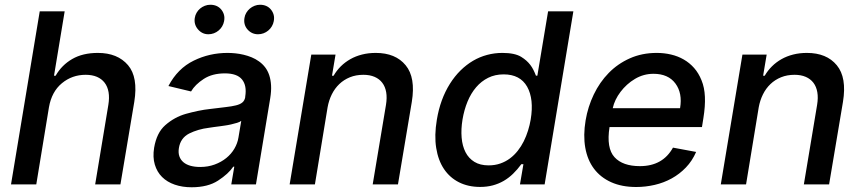

<svg xmlns="http://www.w3.org/2000/svg" viewBox="-20 -775 3621 807"><path d="M147 -727.3H251.8L207 -456.7H213.8Q239.3 -501.4 283.6 -527Q327.8 -552.6 391.3 -552.6Q474.1 -552.6 518.1 -501.1Q561.1 -450.6 544.4 -346.9L486.2 0H380L435.4 -334.2Q440.3 -364 436.3 -387.6Q432.2 -411.2 419.7 -427.4Q407.3 -443.5 387.3 -452.1Q367.2 -460.6 339.8 -460.6Q283 -460.6 240.1 -425.1Q197.1 -389.6 185.7 -323.9L132.5 0H26.3Z M627.8 -154.1Q633.2 -185.4 644.7 -209Q656.2 -232.6 674.7 -248.9Q713.1 -282.7 761.4 -296.5Q786.9 -303.6 812.3 -308.9Q837.7 -314.3 864.3 -317.1Q901.6 -321.7 928.1 -324.8Q954.5 -327.8 972.1 -332.2Q989.7 -336.6 998.9 -344.5Q1008.2 -352.3 1010.7 -366.5V-369Q1018.1 -415.1 997.3 -440.9Q976.6 -466.6 925.4 -466.6Q872.2 -466.6 836.3 -443.2Q800.1 -419.7 783 -390.6L687.9 -413.4Q726.6 -487.2 794.4 -520.2Q860.4 -552.6 936.4 -552.6Q952.4 -552.6 969.6 -550.8Q986.9 -549 1004.1 -544.9Q1021.3 -540.8 1037.8 -534.1Q1054.3 -527.3 1068.5 -517Q1083.1 -506.7 1094.1 -492.5Q1105.1 -478.3 1111.5 -459.3Q1117.9 -440.3 1119.3 -416.2Q1120.7 -392 1115.8 -362.2L1055.8 0H952.1L964.8 -74.6H960.6Q940.3 -44.4 896.7 -16Q853.7 12.1 785.2 12.1Q746.4 12.1 714.5 1.1Q682.5 -9.9 661.2 -31.1Q639.9 -52.2 630.7 -83.3Q621.4 -114.3 627.8 -154.1ZM821.4 -73.2Q854.4 -73.2 882.3 -83.5Q910.2 -93.8 931.1 -110.8Q952.1 -127.8 965.2 -150.2Q978.3 -172.6 982.2 -196.7L994 -267Q988.3 -262.4 976.4 -258.7Q964.5 -255 951 -252Q937.5 -248.9 924.7 -247.2Q911.9 -245.4 904.5 -244.3Q889.6 -242.5 878.4 -240.9Q867.2 -239.3 858.3 -237.9Q834.9 -235.1 814.3 -229Q793.7 -223 775.2 -213.8Q738.6 -195 731.9 -152.7Q728.7 -133.2 733.8 -118.3Q739 -103.3 750.9 -93.2Q762.8 -83.1 780.9 -78.1Q799 -73.2 821.4 -73.2ZM1007.5 -699.6Q1009.2 -711.3 1015.3 -721.4Q1021.3 -731.5 1030.2 -739Q1039.1 -746.4 1050.1 -750.7Q1061.1 -755 1072.8 -755Q1101.9 -755 1118.6 -735.1Q1126.8 -725.1 1130.1 -713.1Q1133.5 -701 1130.7 -686.1Q1128.6 -674.4 1122.5 -664.2Q1116.5 -654.1 1107.6 -646.7Q1098.7 -639.2 1087.7 -635.1Q1076.7 -631 1064.6 -631Q1038 -631 1020.2 -651.3Q1002.8 -671.5 1007.5 -699.6ZM798.7 -699.6Q800.4 -711.3 806.3 -721.4Q812.1 -731.5 821 -739Q829.9 -746.4 840.9 -750.7Q851.9 -755 864 -755Q893.1 -755 909.8 -735.1Q918 -725.1 921.3 -713.1Q924.7 -701 921.9 -686.1Q919.7 -674.4 913.7 -664.2Q907.7 -654.1 898.8 -646.7Q889.9 -639.2 878.9 -635.1Q867.9 -631 855.8 -631Q829.5 -631 811.8 -652Q794.4 -672.6 798.7 -699.6Z M1288.4 -545.5H1390.3L1375.4 -456.7H1382.1Q1394.9 -478.7 1412.6 -496.3Q1430.4 -513.8 1452.8 -526.5Q1475.1 -539.1 1501.8 -545.8Q1528.4 -552.6 1559.3 -552.6Q1642.4 -552.6 1685 -500.7Q1727.6 -449.2 1710.9 -346.9L1652.7 0H1546.5L1602.3 -334.2Q1607.2 -364 1603.2 -387.4Q1599.1 -410.9 1586.8 -427Q1574.6 -443.2 1554.5 -451.9Q1534.4 -460.6 1507.5 -460.6Q1476.2 -460.6 1450.8 -450.3Q1425.4 -440 1406.2 -421.7Q1387.1 -403.4 1374.6 -378.4Q1362.2 -353.3 1356.9 -323.9L1303.6 0H1197.4Z M1816.1 -271.7Q1830.3 -358 1871.1 -422.9Q1891 -454.5 1915.5 -478.7Q1940 -502.8 1968 -519.4Q1996.1 -535.9 2027.3 -544.2Q2058.6 -552.6 2091.6 -552.6Q2143.8 -552.6 2170.8 -535.9Q2182.9 -528.4 2192.3 -520.1Q2201.7 -511.7 2209 -502.1Q2216.3 -492.5 2221.9 -481.4Q2227.6 -470.2 2232.6 -457H2238.6L2283.7 -727.3H2389.9L2269.2 0H2165.5L2180 -84.9H2171.2Q2154.8 -62.5 2136.5 -44.7Q2118.3 -27 2097.1 -14.7Q2076 -2.5 2051.5 4.1Q2027 10.7 1997.9 10.7Q1948.2 10.7 1909.4 -8.7Q1870.7 -28.1 1846.2 -64.5Q1821.7 -100.9 1813.4 -153.2Q1805 -205.6 1816.1 -271.7ZM2033.7 -79.9Q2060.4 -79.9 2082.7 -87.7Q2105.1 -95.5 2123.4 -109.2Q2141.7 -122.9 2156.2 -141.3Q2170.8 -159.8 2181.5 -181.3Q2192.1 -202.8 2199.4 -226.2Q2206.7 -249.6 2210.6 -272.7Q2224.8 -358.3 2195.7 -410.5Q2166.2 -462.4 2096.9 -462.4Q2060.7 -462.4 2031.8 -448Q2002.8 -433.6 1981.2 -408.2Q1959.5 -382.8 1945.1 -348Q1930.8 -313.2 1924 -272.7Q1917.3 -231.9 1920.3 -196.6Q1923.3 -161.2 1936.6 -135.3Q1949.9 -109.4 1974.1 -94.6Q1998.2 -79.9 2033.7 -79.9Z M2441.4 -269.2Q2451 -326.3 2475.7 -377.8Q2500.4 -429.3 2538.4 -468.2Q2576.3 -507.1 2627.3 -529.8Q2678.3 -552.6 2740.4 -552.6Q2771.7 -552.6 2800.4 -545.8Q2829.2 -539.1 2853.7 -525Q2878.2 -511 2897.4 -489.3Q2916.5 -467.7 2928.6 -437.5Q2941.1 -407.3 2942.8 -368.3Q2944.6 -329.2 2936.4 -278.4L2930.4 -240.8H2541.9Q2528.1 -152.3 2562.9 -114.3Q2597.3 -76.7 2669.7 -76.7Q2765.6 -76.7 2808.6 -154.5L2905.9 -136.4Q2889.6 -98.7 2862.9 -71Q2836.3 -43.3 2803.1 -25Q2769.9 -6.7 2731.7 2.1Q2693.5 11 2654.1 11Q2593.8 11 2549 -9.1Q2504.3 -29.1 2476.7 -65.7Q2449.2 -102.3 2440 -154.1Q2430.8 -206 2441.4 -269.2ZM2555.4 -320.3H2838.4Q2849.1 -383.2 2818.9 -424Q2788.7 -464.8 2726.6 -464.8Q2685 -464.8 2649.1 -443.5Q2631 -432.9 2615.6 -418.9Q2600.1 -404.8 2588.1 -388.8Q2576 -372.9 2567.6 -355.5Q2559.3 -338.1 2555.4 -320.3Z M3100.5 -545.5H3202.4L3187.5 -456.7H3194.2Q3207 -478.7 3224.8 -496.3Q3242.5 -513.8 3264.9 -526.5Q3287.3 -539.1 3313.9 -545.8Q3340.6 -552.6 3371.4 -552.6Q3454.5 -552.6 3497.2 -500.7Q3539.8 -449.2 3523.1 -346.9L3464.8 0H3358.7L3414.4 -334.2Q3419.4 -364 3415.3 -387.4Q3411.2 -410.9 3399 -427Q3386.7 -443.2 3366.7 -451.9Q3346.6 -460.6 3319.6 -460.6Q3288.4 -460.6 3263 -450.3Q3237.6 -440 3218.4 -421.7Q3199.2 -403.4 3186.8 -378.4Q3174.4 -353.3 3169 -323.9L3115.8 0H3009.6Z"/></svg>

Font: Inter P Medium
Style: Italic
Weight: 500
Italic angle: 9.39999°
Designer: Rasmus Andersson
Foundry: rsms
Version: Version 3.018;git-588b23468